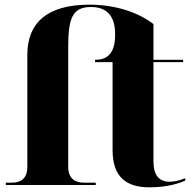

<svg xmlns="http://www.w3.org/2000/svg" viewBox="-20 -792 832 822"><path d="M620 10C697 10 751 -8 773 -19V-29C748 -19 725 -14 706 -14C662 -14 637 -41 637 -101V-526H764V-536H637V-689C570 -740 474 -772 362 -772C181 -772 97 -693 97 -558V-78C97 -23 64 -10 31 -10H5V0H390V-10H339C306 -10 272 -24 272 -78V-590C272 -713 290 -762 369 -762C433 -762 473 -729 473 -644C473 -552 429 -536 387 -536V-526H462V-149C462 -32 523 10 620 10Z"/></svg>

Font: Noto Serif Display ExtraBold
Style: Regular
Weight: 800
Designer: Monotype Design Team
Foundry: Monotype Imaging Inc.
Version: Version 2.009